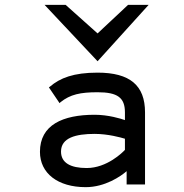

<svg xmlns="http://www.w3.org/2000/svg" viewBox="-20 -762 759 793"><path d="M182 -401 226 -336 230 -340C270 -372 312 -381 383 -381C465 -381 496 -359 496 -298V-266C479 -272 427 -288 371 -288C239 -288 145 -246 145 -135C145 -46 219 11 334 11C414 11 479 -34 503 -55V0H579V-298C579 -409 517 -462 383 -462C284 -462 228 -440 186 -404ZM232 -136C232 -193 293 -209 371 -209C426 -209 480 -194 496 -189V-143C487 -133 422 -68 338 -68C272 -68 232 -89 232 -136ZM383 -509 594 -742H509L383 -624L251 -742H164Z"/></svg>

Font: Charger Monospace
Style: Regular
Weight: 400
Designer: Jasper
Foundry: Cannot Into Space Fonts
Version: Version 0.980